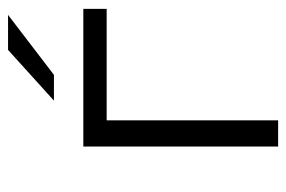

<svg xmlns="http://www.w3.org/2000/svg" viewBox="-137 -574 711 477"><g transform="rotate(-90 218.5 -335.5)"><path d="M435 -426H158V0H93V-484H435ZM333 -671H420L271 -557H207Z"/></g></svg>

Font: Montserrat Ace
Style: Regular
Weight: 400
Designer: Julieta Ulanovsky
Foundry: Julieta Ulanovsky
Version: Version 1